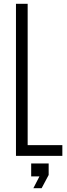

<svg xmlns="http://www.w3.org/2000/svg" viewBox="-20 -820 354 1010"><path d="M64 0V-800H125.5V-56.5H308V0ZM155.5 170 187.5 108H144V40H236V100.5L199 170Z"/></svg>

Font: Big Shoulders Text Thin Light
Style: Regular
Weight: 300
Version: Version 2.002